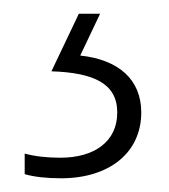

<svg xmlns="http://www.w3.org/2000/svg" viewBox="-20 -20 247 280"><path d="M186 144C186 96 153 67 97 61L126 0H95L55 84C117 86 151 102 151 144C151 187 117 210 68 210C48 210 31 208 16 204V234C30 238 48 240 69 240C139 240 186 203 186 144Z"/></svg>

Font: Noto Sans Gurmukhi UI SemiCondensed ExtraLight
Style: Regular
Weight: 200
Width: 4
Designer: Jelle Bosma - Monotype Design Team
Foundry: Monotype Imaging Inc.
Version: Version 2.004